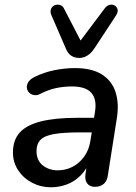

<svg xmlns="http://www.w3.org/2000/svg" viewBox="-20 -786 577 815"><path d="M196 9Q153 9 116 -10.5Q79 -30 57 -63.5Q35 -97 35 -139Q35 -191 63.5 -223Q92 -255 153 -270.5Q214 -286 310 -286H390L381 -224H319Q250 -224 209.5 -217Q169 -210 152 -192.5Q135 -175 135 -145Q135 -105 161.5 -84Q188 -63 225 -63Q259 -63 288 -78Q317 -93 337.5 -121.5Q358 -150 364 -190L383 -310Q392 -363 368.5 -391Q345 -419 285 -419Q250 -419 217.5 -412Q185 -405 152 -388Q137 -380 124 -382.5Q111 -385 103 -393.5Q95 -402 94 -414Q93 -426 100.5 -438Q108 -450 126 -459Q166 -479 211 -488Q256 -497 297 -497Q370 -497 412.5 -470Q455 -443 470.5 -395Q486 -347 476 -284L438 -43Q435 -18 420.5 -5.5Q406 7 383 7Q361 7 350 -7.5Q339 -22 343 -49L354 -122L362 -107Q349 -68 322.5 -41.5Q296 -15 263.5 -3Q231 9 196 9ZM316 -540Q297 -540 282.5 -549.5Q268 -559 260 -579L198 -722Q192 -737 196.5 -748Q201 -759 211.5 -763.5Q222 -768 234 -765Q246 -762 252 -749L322 -614L425 -751Q434 -763 446 -765.5Q458 -768 467 -762.5Q476 -757 479 -746.5Q482 -736 473 -721L381 -581Q368 -561 351.5 -550.5Q335 -540 316 -540Z"/></svg>

Font: Nunito ExtraLight SemiBold
Style: Italic
Weight: 600
Italic angle: -9°
Version: Version 3.602